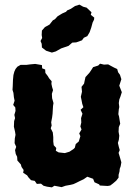

<svg xmlns="http://www.w3.org/2000/svg" viewBox="-20 -787 581 829"><path d="M204 22 183 19 168 15 157 6 139 7 130 -6 114 -9 103 -21 97 -30 80 -41 82 -53 73 -66 70 -77 55 -94 54 -110 48 -122 45 -139 50 -153 43 -169 44 -189 47 -205 45 -218 40 -240 41 -264 45 -277 42 -291 47 -308 46 -323 37 -334 43 -352 40 -367 38 -386 34 -399 35 -415 36 -442 38 -463 42 -478 47 -489 55 -499 69 -507H95L110 -509L121 -510L132 -511L161 -506L162 -492L175 -487L176 -472L186 -459L192 -449L203 -436L202 -425L205 -411L209 -398L204 -382L205 -363L211 -342L209 -330L208 -314L207 -296L205 -280L201 -259L203 -245L199 -233L208 -215L210 -195V-176L212 -160L223 -148L221 -136L233 -129L260 -126L280 -132L298 -144L303 -149L307 -165L320 -176L327 -199L322 -211L332 -228L327 -241L331 -258L330 -277L336 -296L328 -313L340 -324L335 -339L332 -355L329 -369L334 -391L332 -412L343 -426L345 -436L349 -454L359 -465L367 -474L375 -486L382 -497L404 -504L412 -512L429 -508L447 -509L458 -503L473 -495L486 -489L490 -475L498 -464L504 -445L495 -417L502 -399L506 -389L500 -370L495 -357L493 -342L495 -325L493 -315L491 -294L494 -284L497 -265L499 -253L493 -238L492 -218L495 -201L493 -183L489 -170L493 -153L497 -139L492 -127L498 -107L504 -86L501 -69L497 -58L496 -47L492 -32V-20L482 -7L468 5L456 14L445 16L411 14L408 9L388 0L382 -15L357 -24L341 -13L324 -5L308 3L297 8L285 11L263 15L246 21L215 15ZM204 -560 179 -568 161 -582 160 -598 155 -610 162 -623 160 -636 161 -655 174 -670 194 -681 208 -699 217 -704 229 -717 249 -729 265 -736 270 -742 286 -749 304 -761 323 -767 339 -758 354 -754 375 -734 372 -723 387 -711 386 -702 380 -690 374 -668 367 -648 357 -631 342 -624 334 -613 309 -604 292 -603 276 -589 244 -578 221 -565Z"/></svg>

Font: Winky Rough
Style: Bold
Weight: 700
Designer: Simon Atzbach
Foundry: typofactur
Version: Version 1.206; ttfautohint (v1.8.4.7-5d5b)